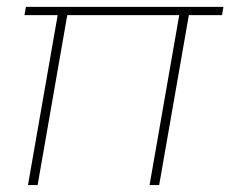

<svg xmlns="http://www.w3.org/2000/svg" viewBox="-20 -536 667 556"><path d="M440.9 0H413.1L499 -492.2H174.8L88.9 0H61L147 -492.2H50.8L55.2 -516.1H627L623 -492.2H526.9Z"/></svg>

Font: Creato Display Thin
Style: Italic
Weight: 265
Italic angle: -10°
Version: Version 1.000